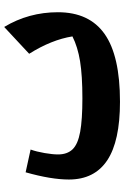

<svg xmlns="http://www.w3.org/2000/svg" viewBox="143 -730 597 923"><g transform="rotate(-90 441.5 -268.5)"><path d="M728 -218.8Q711.9 -319.3 644.5 -426.8L773.4 -546.9Q844.2 -429.2 844.2 -288.6Q844.2 -137.7 739.5 -64Q634.8 9.8 414.1 9.8Q224.6 9.8 132.3 -51.5Q40 -112.8 40 -235.8Q40 -321.3 74.7 -443.8L184.1 -419.9Q173.8 -391.1 167.2 -352.5Q160.6 -314 160.6 -288.1Q160.6 -243.7 185.3 -218Q210 -192.4 269 -181.6Q328.1 -170.9 430.2 -170.9Q539.6 -170.9 608.6 -182.1Q677.7 -193.4 728 -218.8Z"/></g></svg>

Font: Pinar DS2-Bold
Style: Regular
Weight: 700
Designer: Amin Abedi
Version: Version 2.000